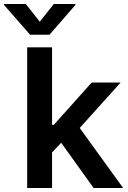

<svg xmlns="http://www.w3.org/2000/svg" viewBox="-77 -945 641 965"><path d="M59.6 -707H184.6V-317.4H193.4L383.8 -530.3H529.3L323.7 -301.8L542 0H393.6L230.5 -227.5L184.6 -178.7V0H59.6ZM123 -835.9 193.4 -924.8H301.8V-919.9L171.9 -770.5H74.2L-56.6 -919.9V-924.8H52.7Z"/></svg>

Font: Pretendard GOV SemiBold
Style: Regular
Weight: 600
Designer: Base glyphs from Inter by Rasmus Andersson; Hangeul glyphs from Noto Sans CJK(Source Han Sans) by Jang Soo-young and Kan
Foundry: Kil Hyung-jin
Version: Version 1.309